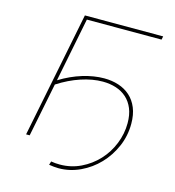

<svg xmlns="http://www.w3.org/2000/svg" viewBox="-120 -801 939 1033"><g transform="rotate(15 349.5 -284.5)"><path d="M225 -700H661L657 -681H241L170 -324Q232 -362 294.5 -381Q357 -400 414 -400Q457 -400 494 -388Q531 -376 558.5 -351.5Q586 -327 601.5 -289.5Q617 -252 617 -201Q617 -134 591 -74Q565 -14 521.5 31.5Q478 77 420.5 104Q363 131 300 131Q287 131 274 129.5Q261 128 247 126L253 106Q276 110 302 110Q364 110 418 84Q472 58 512 15Q552 -28 574.5 -84Q597 -140 597 -199Q597 -246 583 -280Q569 -314 544 -336.5Q519 -359 485 -370Q451 -381 411 -381Q354 -381 290.5 -360Q227 -339 165 -299L105 0H85Z"/></g></svg>

Font: Argentum Sans Thin
Style: Italic
Weight: 100
Italic angle: -11°
Designer: Julieta Ulanovsky (font), Cristiano Sobral (main changes and remaster)
Foundry: Julieta Ulanovsky (font), Cristiano Sobral (main changes and remaster)
Version: Version 2.007;June 15, 2022;FontCreator 14.0.0.2814 64-bit; 